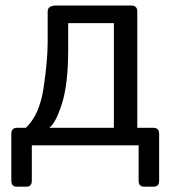

<svg xmlns="http://www.w3.org/2000/svg" viewBox="-20 -533 631 704"><path d="M41 151.4Q21.5 151.4 21.5 129.4V-42.5Q21.5 -64.5 43.5 -64.5H74.7Q125 -111.3 139.9 -211.4Q154.8 -311.5 154.8 -378.4V-490.7Q154.8 -512.7 185.5 -512.7H461.4Q483.4 -512.7 483.4 -490.7V-64.5H541.5Q563.5 -64.5 563.5 -42.5V129.4Q563.5 151.4 543.9 151.4H507.8Q488.3 151.4 488.3 129.4V0H96.7V129.4Q96.7 151.4 77.1 151.4ZM160.6 -64.5H397.5V-448.2H230V-351.6Q230 -223.6 206.8 -151.9Q183.6 -80.1 160.6 -64.5Z"/></svg>

Font: Istok Web
Style: Regular
Weight: 400
Designer: Andrey V. Panov
Foundry: Andrey V. Panov
Version: Version 1.0.2g